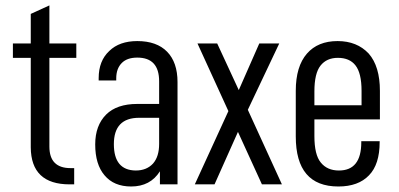

<svg xmlns="http://www.w3.org/2000/svg" viewBox="-20 -676 1462 704"><path d="M161.1 -463.9V-138.7Q161.1 -98.6 180.7 -79.1Q200.2 -59.6 238.3 -59.6H252V0H235.4Q93.8 0 92.8 -135.7V-463.9H27.3V-516.6H92.8V-625L161.1 -656.2V-516.6H259.8V-463.9Z M630.9 -375V0H566.4V-47.9Q531.2 7.8 460.9 7.8Q397.5 7.8 363.3 -33.2Q329.1 -73.2 329.1 -146.5Q329.1 -215.8 369.1 -255.9Q408.2 -294.9 483.4 -294.9H563.5V-377.9Q563.5 -464.8 483.4 -464.8Q446.3 -464.8 426.8 -445.3Q406.2 -424.8 406.2 -388.7V-380.9H341.8V-389.6Q341.8 -453.1 380.9 -489.3Q418 -525.4 483.4 -525.4Q554.7 -525.4 592.8 -486.3Q630.9 -447.3 630.9 -375ZM563.5 -148.4V-244.1H490.2Q397.5 -244.1 397.5 -147.5Q397.5 -51.8 477.5 -50.8Q517.6 -50.8 541 -76.2Q563.5 -101.6 563.5 -148.4Z M940.4 0 852.5 -192.4 766.6 0H694.3L817.4 -268.6L704.1 -516.6H776.4L855.5 -345.7L930.7 -516.6H1003.9L888.7 -273.4L1013.7 0Z M1132.8 -238.3V-176.8Q1132.8 -108.4 1156.2 -80.1Q1179.7 -50.8 1222.7 -50.8Q1304.7 -50.8 1304.7 -154.3V-158.2H1372.1V-155.3Q1372.1 -73.2 1333 -33.2Q1293.9 7.8 1220.7 7.8Q1064.5 7.8 1064.5 -175.8V-342.8Q1064.5 -432.6 1105.5 -479.5Q1145.5 -525.4 1217.8 -525.4Q1289.1 -525.4 1332 -479.5Q1373 -432.6 1373 -342.8V-238.3ZM1132.8 -340.8V-290H1305.7V-342.8Q1305.7 -408.2 1283.2 -436.5Q1261.7 -463.9 1218.8 -463.9Q1177.7 -463.9 1155.3 -435.5Q1132.8 -407.2 1132.8 -340.8Z"/></svg>

Font: Dinish Condensed
Style: Regular
Weight: 400
Width: 3
Designer: Bert Driehuis
Foundry: Playbeing
Version: Version 3.006; git-39231f3c-release